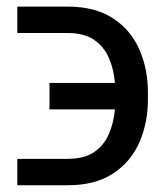

<svg xmlns="http://www.w3.org/2000/svg" viewBox="-20 -548 489 568"><path d="M31.2 -78.1H180.4Q229.8 -78.1 259.1 -98.5Q288.4 -119 302.4 -152.2Q316.4 -185.4 320 -224.4H126.4V-302.6H320Q316.8 -342 302.6 -375.5Q288.4 -409.1 258.9 -429.7Q229.4 -450.3 180.4 -450.3H31.2V-528.4H180.4Q261.4 -528.4 313.9 -494.1Q366.5 -459.9 392 -402.2Q417.6 -344.5 417.6 -274.1V-254.3Q417.6 -183.9 392 -126.2Q366.5 -68.5 313.9 -34.3Q261.4 0 180.4 0H31.2Z"/></svg>

Font: Inter Alia
Style: Regular
Weight: 400
Designer: Rasmus Andersson (Latin, Greek, Cyrillic etc.) and Evan from Shavian.info (Shavian, old style figures)
Foundry: Shavian.info
Version: Version 0.001;git-37ab20767